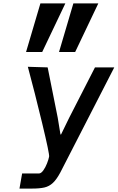

<svg xmlns="http://www.w3.org/2000/svg" viewBox="-20 -1104 689 1124"><path d="M109.5 -88.5H208Q220.5 -88.5 233.2 -106Q246 -123.5 255.2 -147.2Q264.5 -171 267.5 -187Q270.5 -201.5 226.8 -383Q183 -564.5 143 -713L259 -709.5L318 -414.5L334 -317H337.5L384.5 -413.5L536 -709.5H649L333 -94Q311 -53 289.5 -33Q268 -13 240.2 -6.5Q212.5 0 165.5 0H94ZM409.5 -1084H555.5L420 -799.5H325.5ZM216.5 -1084H362.5L227 -799.5H132.5Z"/></svg>

Font: JuliaMono SemiBoldItalic
Style: Regular
Weight: 600
Italic angle: -9°
Monospace: yes
Designer: cormullion
Foundry: corm
Version: Version 0.049; ttfautohint (v1.8.4)